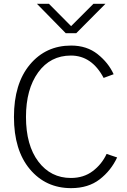

<svg xmlns="http://www.w3.org/2000/svg" viewBox="-20 -976 669 1014"><path d="M53.7 -358.4Q53.7 -534.2 137.7 -634.8Q221.7 -735.4 355.5 -735.4Q438.5 -735.4 495.6 -689.9Q552.7 -644.5 580.1 -584L527.3 -564.5Q464.8 -682.6 354.5 -682.6Q246.1 -682.6 181.6 -593.8Q117.2 -504.9 117.2 -358.4Q117.2 -209 182.6 -122.6Q248 -36.1 354.5 -36.1Q421.9 -36.1 469.7 -72.3Q517.6 -108.4 543 -163.1L598.6 -144.5Q566.4 -75.2 506.3 -28.8Q446.3 17.6 355.5 17.6Q221.7 17.6 137.7 -82.5Q53.7 -182.6 53.7 -358.4ZM174.8 -956.1H238.3L355.5 -837.9L473.6 -956.1H537.1L382.8 -800.8H327.1Z"/></svg>

Font: Gothic A1 Light
Style: Regular
Weight: 300
Version: Version 2.50